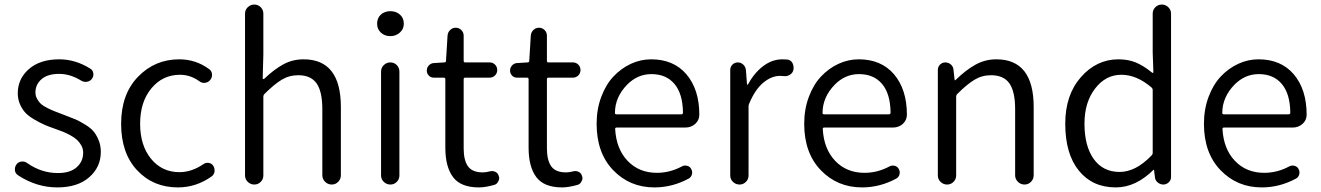

<svg xmlns="http://www.w3.org/2000/svg" viewBox="-20 -816 5840 849"><path d="M233.4 12.7Q141.6 12.7 59.6 -41Q47.9 -48.8 45.9 -62.5Q45.9 -65.4 45.9 -68.4Q45.9 -79.1 52.7 -88.9Q60.5 -99.6 74.7 -101.6Q88.9 -103.5 100.6 -94.7Q163.1 -50.8 236.3 -50.8Q290 -50.8 318.8 -76.2Q347.7 -101.6 347.7 -140.6Q347.7 -158.2 339.8 -172.4Q332 -186.5 321.3 -196.8Q310.5 -207 292 -217.3Q273.4 -227.5 258.8 -233.4Q244.1 -239.3 221.7 -247.1Q193.4 -256.8 174.8 -265.1Q156.2 -273.4 131.8 -287.6Q107.4 -301.8 93.3 -316.4Q79.1 -331.1 68.8 -354Q58.6 -377 58.6 -403.3Q58.6 -467.8 107.9 -510.7Q157.2 -553.7 242.2 -553.7Q313.5 -553.7 378.9 -512.7Q390.6 -505.9 392.6 -492.2Q394.5 -478.5 386.7 -467.8Q378.9 -457 365.2 -454.6Q351.6 -452.1 339.8 -459Q291 -489.3 242.2 -489.3Q190.4 -489.3 163.6 -465.8Q136.7 -442.4 136.7 -407.2Q136.7 -391.6 144.5 -377.9Q152.3 -364.3 161.6 -356Q170.9 -347.7 190.4 -337.9Q210 -328.1 222.2 -323.7Q234.4 -319.3 258.8 -309.6Q261.7 -308.6 266.6 -306.6Q297.9 -294.9 314 -288.1Q330.1 -281.2 355 -266.1Q379.9 -251 392.6 -236.3Q405.3 -221.7 415.5 -197.8Q425.8 -173.8 425.8 -144.5Q425.8 -77.1 374.5 -32.2Q323.2 12.7 233.4 12.7Z M766.6 12.7Q657.2 12.7 586.4 -63Q515.6 -138.7 515.6 -268.6Q515.6 -399.4 590.3 -476.6Q665 -553.7 772.5 -553.7Q845.7 -553.7 904.3 -510.7Q916 -502.9 917.5 -488.3Q918.9 -473.6 909.2 -461.9Q900.4 -451.2 886.2 -449.7Q872.1 -448.2 861.3 -457Q821.3 -485.4 776.4 -485.4Q699.2 -485.4 649.4 -425.3Q599.6 -365.2 599.6 -269Q599.6 -172.9 647.9 -113.8Q696.3 -54.7 773.4 -54.7Q827.1 -54.7 878.9 -89.8Q889.6 -97.7 902.8 -95.7Q916 -93.8 922.9 -83Q928.7 -74.2 928.7 -63.5Q928.7 -60.5 928.7 -57.6Q926.8 -43.9 916 -36.1Q847.7 12.7 766.6 12.7Z M1063.5 -40V-755.9Q1063.5 -772.5 1075.7 -784.2Q1087.9 -795.9 1104.5 -795.9Q1121.1 -795.9 1132.8 -784.2Q1144.5 -772.5 1144.5 -755.9V-575.2L1141.6 -469.7Q1141.6 -467.8 1143.6 -466.8Q1145.5 -465.8 1147.5 -466.8Q1191.4 -508.8 1232.4 -531.2Q1273.4 -553.7 1322.3 -553.7Q1487.3 -553.7 1487.3 -342.8V-41Q1487.3 -24.4 1475.6 -12.2Q1463.9 0 1446.8 0Q1429.7 0 1417.5 -12.2Q1405.3 -24.4 1405.3 -41V-333Q1405.3 -411.1 1379.9 -447.3Q1354.5 -483.4 1298.8 -483.4Q1258.8 -483.4 1225.6 -463.4Q1192.4 -443.4 1149.4 -400.4Q1144.5 -395.5 1144.5 -387.7V-40Q1144.5 -23.4 1132.8 -11.7Q1121.1 0 1104.5 0Q1087.9 0 1075.7 -11.7Q1063.5 -23.4 1063.5 -40Z M1665 -40V-499Q1665 -516.6 1677.2 -528.3Q1689.5 -540 1706.1 -540Q1722.7 -540 1734.4 -528.3Q1746.1 -516.6 1746.1 -499V-40Q1746.1 -23.4 1734.4 -11.7Q1722.7 0 1706.1 0Q1689.5 0 1677.2 -11.7Q1665 -23.4 1665 -40ZM1706.1 -656.2Q1680.7 -656.2 1664.1 -671.9Q1647.5 -687.5 1647.5 -710.9Q1647.5 -736.3 1664.1 -751.5Q1680.7 -766.6 1706.1 -766.6Q1731.4 -766.6 1748.5 -751.5Q1765.6 -736.3 1765.6 -710.9Q1765.6 -687.5 1748 -671.9Q1730.5 -656.2 1706.1 -656.2Z M2097.7 12.7Q2017.6 12.7 1983.4 -32.7Q1949.2 -78.1 1949.2 -163.1V-465.8Q1949.2 -472.7 1941.4 -472.7H1897.5Q1884.8 -472.7 1876 -481.9Q1867.2 -491.2 1867.2 -503.9Q1867.2 -516.6 1876 -526.4Q1884.8 -536.1 1897.5 -537.1L1944.3 -540Q1952.1 -540 1952.1 -546.9L1959 -658.2Q1960 -672.9 1970.2 -683.1Q1980.5 -693.4 1995.1 -693.4Q2009.8 -693.4 2020 -683.1Q2030.3 -672.9 2030.3 -658.2V-546.9Q2030.3 -540 2037.1 -540H2145.5Q2159.2 -540 2168.9 -530.3Q2178.7 -520.5 2178.7 -506.3Q2178.7 -492.2 2168.9 -482.4Q2159.2 -472.7 2145.5 -472.7H2037.1Q2030.3 -472.7 2030.3 -465.8V-160.2Q2030.3 -107.4 2049.3 -80.6Q2068.4 -53.7 2115.2 -53.7Q2128.9 -53.7 2147.5 -58.6Q2160.2 -61.5 2171.4 -55.7Q2182.6 -49.8 2185.5 -37.1Q2187.5 -33.2 2187.5 -28.3Q2187.5 -20.5 2182.6 -12.7Q2176.8 -1 2164.1 2Q2125 12.7 2097.7 12.7Z M2465.8 12.7Q2385.7 12.7 2351.6 -32.7Q2317.4 -78.1 2317.4 -163.1V-465.8Q2317.4 -472.7 2309.6 -472.7H2265.6Q2252.9 -472.7 2244.1 -481.9Q2235.4 -491.2 2235.4 -503.9Q2235.4 -516.6 2244.1 -526.4Q2252.9 -536.1 2265.6 -537.1L2312.5 -540Q2320.3 -540 2320.3 -546.9L2327.1 -658.2Q2328.1 -672.9 2338.4 -683.1Q2348.6 -693.4 2363.3 -693.4Q2377.9 -693.4 2388.2 -683.1Q2398.4 -672.9 2398.4 -658.2V-546.9Q2398.4 -540 2405.3 -540H2513.7Q2527.3 -540 2537.1 -530.3Q2546.9 -520.5 2546.9 -506.3Q2546.9 -492.2 2537.1 -482.4Q2527.3 -472.7 2513.7 -472.7H2405.3Q2398.4 -472.7 2398.4 -465.8V-160.2Q2398.4 -107.4 2417.5 -80.6Q2436.5 -53.7 2483.4 -53.7Q2497.1 -53.7 2515.6 -58.6Q2528.3 -61.5 2539.6 -55.7Q2550.8 -49.8 2553.7 -37.1Q2555.7 -33.2 2555.7 -28.3Q2555.7 -20.5 2550.8 -12.7Q2544.9 -1 2532.2 2Q2493.2 12.7 2465.8 12.7Z M2874 12.7Q2764.6 12.7 2691.4 -63.5Q2618.2 -139.6 2618.2 -268.6Q2618.2 -333 2638.7 -387.7Q2659.2 -442.4 2692.9 -478Q2726.6 -513.7 2769.5 -533.7Q2812.5 -553.7 2859.4 -553.7Q2958 -553.7 3014.6 -488.3Q3072.3 -420.9 3072.3 -308.6Q3072.3 -285.2 3054.7 -268.6Q3036.1 -252 3010.7 -252H2707Q2699.2 -252 2700.2 -245.1Q2705.1 -157.2 2755.4 -104.5Q2805.7 -51.8 2884.8 -51.8Q2942.4 -51.8 2995.1 -80.1Q3005.9 -85.9 3018.1 -83Q3030.3 -80.1 3036.1 -69.3Q3043 -57.6 3039.6 -44.9Q3036.1 -32.2 3025.4 -26.4Q2953.1 12.7 2874 12.7ZM2699.2 -316.4Q2699.2 -310.5 2706.1 -310.5H2993.2Q3000 -310.5 3000 -318.4Q3000 -318.4 3000 -318.4Q2999 -401.4 2962.4 -444.8Q2925.8 -488.3 2860.4 -488.3Q2799.8 -488.3 2753.9 -442.4Q2699.2 -386.7 2699.2 -316.4Z M3209 -40V-506.8Q3209 -520.5 3218.8 -530.3Q3228.5 -540 3242.2 -540Q3255.9 -540 3266.1 -530.8Q3276.4 -521.5 3278.3 -506.8L3283.2 -442.4Q3283.2 -441.4 3284.7 -441.4Q3286.1 -441.4 3287.1 -442.4Q3315.4 -494.1 3355 -523.9Q3394.5 -553.7 3439.5 -553.7Q3452.1 -553.7 3461.9 -552.7Q3476.6 -550.8 3484.4 -537.1Q3489.3 -527.3 3489.3 -516.6Q3489.3 -511.7 3488.3 -506.8Q3485.4 -493.2 3472.7 -485.4Q3460 -477.5 3445.3 -479.5Q3437.5 -480.5 3429.7 -480.5Q3391.6 -480.5 3355.5 -450.7Q3319.3 -420.9 3293 -358.4Q3290 -352.5 3290 -344.7V-40Q3290 -23.4 3278.3 -11.7Q3266.6 0 3250 0Q3233.4 0 3221.2 -11.7Q3209 -23.4 3209 -40Z M3792 12.7Q3682.6 12.7 3609.4 -63.5Q3536.1 -139.6 3536.1 -268.6Q3536.1 -333 3556.6 -387.7Q3577.1 -442.4 3610.8 -478Q3644.5 -513.7 3687.5 -533.7Q3730.5 -553.7 3777.3 -553.7Q3876 -553.7 3932.6 -488.3Q3990.2 -420.9 3990.2 -308.6Q3990.2 -285.2 3972.7 -268.6Q3954.1 -252 3928.7 -252H3625Q3617.2 -252 3618.2 -245.1Q3623 -157.2 3673.3 -104.5Q3723.6 -51.8 3802.7 -51.8Q3860.4 -51.8 3913.1 -80.1Q3923.8 -85.9 3936 -83Q3948.2 -80.1 3954.1 -69.3Q3960.9 -57.6 3957.5 -44.9Q3954.1 -32.2 3943.4 -26.4Q3871.1 12.7 3792 12.7ZM3617.2 -316.4Q3617.2 -310.5 3624 -310.5H3911.1Q3918 -310.5 3918 -318.4Q3918 -318.4 3918 -318.4Q3917 -401.4 3880.4 -444.8Q3843.8 -488.3 3778.3 -488.3Q3717.8 -488.3 3671.9 -442.4Q3617.2 -386.7 3617.2 -316.4Z M4127 -40V-506.8Q4127 -520.5 4136.7 -530.3Q4146.5 -540 4160.2 -540Q4173.8 -540 4184.6 -530.8Q4195.3 -521.5 4196.3 -506.8L4201.2 -462.9Q4201.2 -460.9 4202.6 -460.9Q4204.1 -460.9 4205.1 -461.9Q4250 -505.9 4293 -529.8Q4335.9 -553.7 4385.7 -553.7Q4550.8 -553.7 4550.8 -342.8V-41Q4550.8 -24.4 4539.1 -12.2Q4527.3 0 4510.3 0Q4493.2 0 4481 -12.2Q4468.8 -24.4 4468.8 -41V-333Q4468.8 -411.1 4443.4 -447.3Q4418 -483.4 4362.3 -483.4Q4322.3 -483.4 4289.1 -463.4Q4255.9 -443.4 4212.9 -400.4Q4208 -395.5 4208 -387.7V-40Q4208 -23.4 4196.3 -11.7Q4184.6 0 4168 0Q4151.4 0 4139.2 -11.7Q4127 -23.4 4127 -40Z M4914.1 12.7Q4810.5 12.7 4750.5 -61.5Q4690.4 -135.7 4690.4 -268.6Q4690.4 -396.5 4759.8 -475.1Q4829.1 -553.7 4925.8 -553.7Q4968.8 -553.7 5002.9 -539.6Q5037.1 -525.4 5075.2 -494.1Q5077.1 -493.2 5078.6 -494.1Q5080.1 -495.1 5080.1 -497.1L5077.1 -584V-755.9Q5077.1 -772.5 5088.9 -784.2Q5100.6 -795.9 5117.2 -795.9Q5133.8 -795.9 5146 -784.2Q5158.2 -772.5 5158.2 -755.9V-33.2Q5158.2 -19.5 5147.9 -9.8Q5137.7 0 5124 0Q5110.4 0 5099.1 -9.3Q5087.9 -18.6 5086.9 -33.2L5083 -64.5Q5083 -65.4 5082 -65.4Q5081.1 -65.4 5080.1 -64.5Q5002 12.7 4914.1 12.7ZM4930.7 -55.7Q5002 -55.7 5071.3 -127.9Q5077.1 -132.8 5077.1 -140.6V-418Q5077.1 -424.8 5071.3 -429.7Q5005.9 -485.4 4938.5 -485.4Q4869.1 -485.4 4822.3 -424.3Q4775.4 -363.3 4775.4 -269.5Q4775.4 -169.9 4816.4 -112.8Q4857.4 -55.7 4930.7 -55.7Z M5559.6 12.7Q5450.2 12.7 5377 -63.5Q5303.7 -139.6 5303.7 -268.6Q5303.7 -333 5324.2 -387.7Q5344.7 -442.4 5378.4 -478Q5412.1 -513.7 5455.1 -533.7Q5498 -553.7 5544.9 -553.7Q5643.6 -553.7 5700.2 -488.3Q5757.8 -420.9 5757.8 -308.6Q5757.8 -285.2 5740.2 -268.6Q5721.7 -252 5696.3 -252H5392.6Q5384.8 -252 5385.7 -245.1Q5390.6 -157.2 5440.9 -104.5Q5491.2 -51.8 5570.3 -51.8Q5627.9 -51.8 5680.7 -80.1Q5691.4 -85.9 5703.6 -83Q5715.8 -80.1 5721.7 -69.3Q5728.5 -57.6 5725.1 -44.9Q5721.7 -32.2 5710.9 -26.4Q5638.7 12.7 5559.6 12.7ZM5384.8 -316.4Q5384.8 -310.5 5391.6 -310.5H5678.7Q5685.5 -310.5 5685.5 -318.4Q5685.5 -318.4 5685.5 -318.4Q5684.6 -401.4 5647.9 -444.8Q5611.3 -488.3 5545.9 -488.3Q5485.4 -488.3 5439.5 -442.4Q5384.8 -386.7 5384.8 -316.4Z"/></svg>

Font: Gen Jyuu Gothic Normal
Style: Regular
Weight: 300
Designer: [Source Han Sans]
Ryoko NISHIZUKA  (kana & ideographs); Paul D. Hunt (Latin, Greek & Cyrillic); Wenlong ZHANG  (bopomofo
Version: Version 1.002.20150607